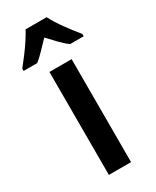

<svg xmlns="http://www.w3.org/2000/svg" viewBox="-233 -821 712 877"><g transform="rotate(-30 123.5 -383.0)"><path d="M182 0H65V-543H182ZM179 -766Q196 -732 225.5 -691.5Q255 -651 282 -618V-606H210Q189 -622 167.5 -644Q146 -666 123 -691Q99 -666 77.5 -643.5Q56 -621 37 -606H-35V-618Q-18 -639 2 -665.5Q22 -692 39.5 -718.5Q57 -745 68 -766Z"/></g></svg>

Font: Noto Sans Lao Looped Condensed SemiBold
Style: Regular
Weight: 600
Width: 3
Designer: Mark Frömberg, Ben Mitchell
Foundry: The Fontpad Ltd
Version: Version 1.002; ttfautohint (v1.8.4.7-5d5b)